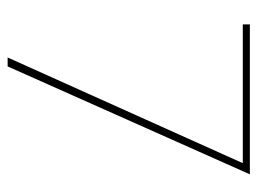

<svg xmlns="http://www.w3.org/2000/svg" viewBox="-108 -584 691 516"><g transform="rotate(90 238.0 -325.5)"><path d="M448 -651 158 0H134L418 -632H45V-651Z"/></g></svg>

Font: Josefin Sans Thin
Style: Regular
Weight: 250
Designer: Santiago Orozco
Foundry: Typemade
Version: Version 2.000